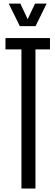

<svg xmlns="http://www.w3.org/2000/svg" viewBox="-20 -1077 316 1097"><path d="M102.5 0V-794.9H11.2V-859.4H265.6V-794.9H182.6V0ZM93.3 -927.7 29.8 -1056.6H96.2L138.2 -967.3L180.2 -1056.6H246.6L183.1 -927.7Z"/></svg>

Font: Antonio ExtraLight
Style: Regular
Weight: 250
Designer: Vernon Adams
Foundry: Vernon Adams
Version: Version 1.002